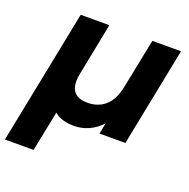

<svg xmlns="http://www.w3.org/2000/svg" viewBox="-149 -663 969 982"><g transform="rotate(20 335.0 -172.0)"><path d="M672 -538 565 0H424L436 -60Q405 -26 366.5 -9Q328 8 288 8Q219 8 180 -25L136 194H-20L126 -538H282L225 -250Q221 -231 221 -211Q221 -127 312 -127Q370 -127 408.5 -161.5Q447 -196 461 -265L516 -538Z"/></g></svg>

Font: Montserrat Alternates
Style: Bold Italic
Weight: 700
Italic angle: -11.3°
Designer: Julieta Ulanovsky
Foundry: Julieta Ulanovsky
Version: Version 7.200